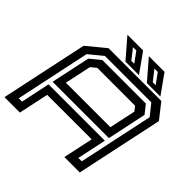

<svg xmlns="http://www.w3.org/2000/svg" viewBox="-217 -1045 1242 1242"><g transform="rotate(45 404.0 -424.0)"><path d="M-9.5 0 117.5 -597 242.5 -700H725.5L806.5 -597L679.5 0H538.5L582.5 -206H175.5L131.5 0ZM61 -60H91.5L133.5 -260H649L606.5 -60H637.5L746.5 -572.5L686 -648H261.5L169.5 -572.5ZM140.5 -290.5 197.5 -559.5 269 -617.5H666.5L712.5 -559.5L655.5 -290.5ZM205.5 -347H612.5L651 -528L627 -558.5H281L244 -528ZM701 -716H577.5L463.5 -848H607ZM627.5 -746.5 576.5 -816.5H546L600.5 -746.5ZM505 -716H381.5L267.5 -848H411ZM431.5 -746.5 380.5 -816.5H350L404.5 -746.5Z"/></g></svg>

Font: Tourney Expanded SemiBold
Style: Italic
Weight: 600
Width: 7
Italic angle: -12°
Designer: Tyler Finck
Foundry: Etcetera Type Co
Version: Version 1.010; ttfautohint (v1.8.3)